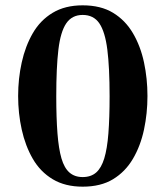

<svg xmlns="http://www.w3.org/2000/svg" viewBox="-20 -690 621 720"><path d="M290 10Q224 10 177.5 -18Q131 -46 103 -94.5Q75 -143 61.5 -204Q48 -265 48 -330Q48 -395 61.5 -456Q75 -517 103 -565.5Q131 -614 177.5 -642Q224 -670 290 -670Q358 -670 404 -642Q450 -614 478.5 -565.5Q507 -517 520 -456Q533 -395 533 -330Q533 -265 520 -204Q507 -143 478.5 -94.5Q450 -46 404 -18Q358 10 290 10ZM290 -26Q321 -26 340.5 -43Q360 -60 371 -96Q382 -132 386.5 -190Q391 -248 391 -329Q391 -437 382.5 -504Q374 -571 352.5 -602.5Q331 -634 290 -634Q250 -634 228.5 -602.5Q207 -571 199 -504Q191 -437 191 -329Q191 -248 195.5 -190Q200 -132 210.5 -96Q221 -60 240.5 -43Q260 -26 290 -26Z"/></svg>

Font: Frank Ruhl Libre SemiBold
Style: Regular
Weight: 600
Designer: Yanek Iontef
Foundry: Fontef
Version: Version 6.003;gftools[0.9.30]